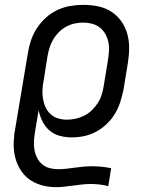

<svg xmlns="http://www.w3.org/2000/svg" viewBox="-20 -558 640 791"><path d="M211 213Q183 213 157 206.5Q131 200 109 186.5Q87 173 71.5 152Q56 131 47.5 106.5Q39 82 37 54.5Q35 27 39 0H38L95 -340Q99 -366 108 -392.5Q117 -419 132.5 -442.5Q148 -466 169.5 -485.5Q191 -505 217 -517Q243 -529 270 -533.5Q297 -538 323 -538Q354 -538 383.5 -532Q413 -526 437.5 -510.5Q462 -495 479 -471.5Q496 -448 504 -420Q512 -392 512 -361.5Q512 -331 507 -300L489 -190Q484 -165 476 -139.5Q468 -114 454.5 -91Q441 -68 421 -48.5Q401 -29 377 -16Q353 -3 327.5 2.5Q302 8 276 8Q250 8 226 1.5Q202 -5 184 -20.5Q166 -36 155 -58Q144 -80 139 -104L124 -13Q121 5 120 23.5Q119 42 122 59.5Q125 77 133 92.5Q141 108 154 119Q167 130 184 134.5Q201 139 219 139Q237 139 254.5 137Q272 135 289.5 132.5Q307 130 324.5 128.5Q342 127 360 127Q380 127 399.5 129Q419 131 438 135L426 209Q408 204 390 202Q372 200 353 200Q336 200 318 202Q300 204 282 206.5Q264 209 246 211Q228 213 211 213ZM256 -65Q274 -65 292 -69Q310 -73 327 -81.5Q344 -90 358 -103.5Q372 -117 382.5 -133Q393 -149 398.5 -166.5Q404 -184 407 -202L425 -312Q428 -331 429 -350Q430 -369 426 -386.5Q422 -404 413 -419.5Q404 -435 390 -445.5Q376 -456 358.5 -460.5Q341 -465 322 -465Q305 -465 287 -461Q269 -457 252.5 -448Q236 -439 222.5 -425.5Q209 -412 199.5 -396Q190 -380 184.5 -362.5Q179 -345 176 -328L160 -227Q156 -208 155 -189Q154 -170 157 -151.5Q160 -133 167.5 -116.5Q175 -100 188 -88Q201 -76 218.5 -70.5Q236 -65 256 -65Z"/></svg>

Font: Iosevka Curly Slab ExObl
Style: Regular
Weight: 400
Width: 7
Italic angle: -9°
Monospace: yes
Designer: Belleve Invis
Foundry: Belleve Invis
Version: Version 11.1.0; ttfautohint (v1.8.3)